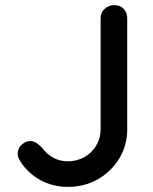

<svg xmlns="http://www.w3.org/2000/svg" viewBox="-20 -720 599 750"><path d="M245 10Q186 10 137 -17Q88 -44 58 -92Q49 -107 49 -120Q49 -141 65 -155Q81 -169 97 -169Q111 -169 122.5 -161.5Q134 -154 144 -143Q164 -117 189 -103.5Q214 -90 245 -90Q281 -90 310 -106.5Q339 -123 356 -151.5Q373 -180 373 -214V-649Q373 -671 389 -685.5Q405 -700 426 -700Q449 -700 463 -685.5Q477 -671 477 -649V-214Q477 -153 446.5 -102Q416 -51 363.5 -20.5Q311 10 245 10Z"/></svg>

Font: Quicksand SemiBold
Style: Regular
Weight: 600
Designer: Andrew Paglinawan
Foundry: Andrew Paglinawan
Version: Version 3.006